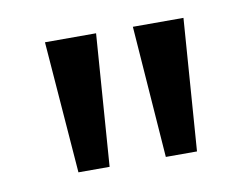

<svg xmlns="http://www.w3.org/2000/svg" viewBox="-43 -856 484 370"><g transform="rotate(-10 199.5 -671.0)"><path d="M84 -542 64 -800H164L145 -542ZM255 -542 236 -800H335L316 -542Z"/></g></svg>

Font: Noto Sans Tamil Condensed
Style: Regular
Weight: 400
Width: 3
Designer: Jelle Bosma - Monotype Design Team
Foundry: Monotype Imaging Inc.
Version: Version 2.004